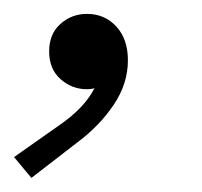

<svg xmlns="http://www.w3.org/2000/svg" viewBox="-66 -120 289 275"><path d="M-45.9 105 20 58.6Q55.2 34.2 69.3 6.3Q64.5 7.8 58.6 7.8Q37.1 7.8 20.8 -6.6Q4.4 -21 4.4 -46.4Q4.4 -71.3 20.5 -85.7Q36.6 -100.1 58.6 -100.1Q84 -100.1 100.6 -82Q117.2 -64 117.2 -33.7Q117.2 0 96.9 30Q76.7 60.1 45.4 83.5L-21 134.8Z"/></svg>

Font: Reddit Sans Fudge Light Italic
Style: Regular
Weight: 300
Italic angle: -11.25°
Designer: Stephen Hutchings
Version: Version 1.013